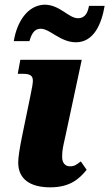

<svg xmlns="http://www.w3.org/2000/svg" viewBox="-20 -792 468 822"><path d="M305 -611C382 -611 415 -690 428 -767H361C356 -740 346 -714 314 -714C273 -714 237 -772 170 -772C96 -769 52 -696 39 -616H106C114 -643 125 -669 154 -669C194 -669 238 -611 305 -611ZM195 10C280 10 319 -26 351 -65L326 -101C306 -86 299 -80 279 -80C259 -80 246 -95 246 -120C246 -150 250 -164 260 -209L330 -536H67L56 -476H77C135 -476 123 -449 110 -381L76 -216C63 -153 58 -117 58 -96C58 -26 108 10 195 10Z"/></svg>

Font: Noto Serif SemiCondensed Black
Style: Italic
Weight: 900
Width: 4
Italic angle: -12°
Designer: Monotype Design Team
Foundry: Monotype Imaging Inc.
Version: Version 2.014